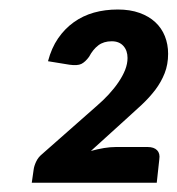

<svg xmlns="http://www.w3.org/2000/svg" viewBox="-20 -844 382 414"><path d="M298.5 -527Q312 -527 318.8 -520Q325.5 -513 323.5 -500.5L318 -450H48.5L52.5 -478Q53.5 -486 57.8 -495.2Q62 -504.5 70.5 -511.5L188.5 -615.5Q202.5 -627.5 214.5 -640.5Q226.5 -653.5 235.5 -666.8Q244.5 -680 249.8 -693.2Q255 -706.5 255 -719Q255 -735 246 -745Q237 -755 221 -755Q203.5 -755 192 -746.2Q180.5 -737.5 172 -721.5Q164 -710.5 155.5 -706.2Q147 -702 129.5 -704.5L83.5 -712Q91 -740.5 105.2 -761.2Q119.5 -782 139 -796Q158.5 -810 182.5 -816.8Q206.5 -823.5 234 -823.5Q260.5 -823.5 280.8 -816.2Q301 -809 314.8 -796.2Q328.5 -783.5 335.5 -766Q342.5 -748.5 342.5 -728Q342.5 -705 335 -686Q327.5 -667 314.8 -650.2Q302 -633.5 285.5 -618Q269 -602.5 251 -586.5L176 -518.5Q190.5 -522.5 204.2 -524.8Q218 -527 229.5 -527Z"/></svg>

Font: Lato 2
Style: Bold Italic
Weight: 700
Italic angle: -7°
Designer: Lukasz Dziedzic with Adam Twardoch and Botio Nikoltchev
Foundry: tyPoland Lukasz Dziedzic
Version: Version 2.015; 2015-08-06; http://www.latofonts.com/